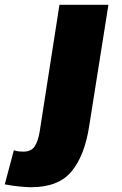

<svg xmlns="http://www.w3.org/2000/svg" viewBox="-105 -564 509 804"><path d="M349 -544 268 -33Q249 88 194.5 154Q140 220 25 220Q8 220 -23.5 217Q-55 214 -85 208L-47 65Q-37 69 -26 70Q-15 71 -8 71Q25 71 39.5 50Q54 29 61 -12L144 -544Z"/></svg>

Font: Georama ExtraExtended
Style: Bold Italic
Weight: 700
Width: 8
Italic angle: -9°
Designer: Jean-Baptiste Levee
Foundry: Production Type
Version: Version 1.000